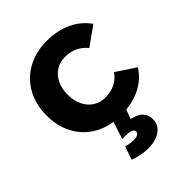

<svg xmlns="http://www.w3.org/2000/svg" viewBox="-218 -657 998 998"><g transform="rotate(-45 281.5 -157.5)"><path d="M433 -359Q412 -386 381 -401Q350 -416 310 -416Q273 -416 244 -397.5Q215 -379 198.5 -345.5Q182 -312 182 -267Q182 -223 198.5 -189Q215 -155 244 -136.5Q273 -118 310 -118Q351 -118 383 -133.5Q415 -149 435 -180L541 -110Q507 -55 445.5 -25Q384 5 303 5Q221 5 159 -29Q97 -63 62.5 -124.5Q28 -186 28 -267Q28 -349 62.5 -411Q97 -473 159.5 -507.5Q222 -542 303 -542Q381 -542 441 -513.5Q501 -485 537 -433ZM254 -9 344 0 324 54Q369 63 387.5 85Q406 107 406 134Q406 166 389 186.5Q372 207 344 217Q316 227 283 227Q256 227 228.5 221.5Q201 216 178 207L204 133Q216 138 230.5 140.5Q245 143 258 143Q277 143 288 136.5Q299 130 299 120Q299 109 285 102.5Q271 96 247 96Q242 96 233 96Q224 96 220 96Z"/></g></svg>

Font: Alexandria SemiBold
Style: Regular
Weight: 600
Designer: Mohamed Gaber
Foundry: Kief Type Foundry
Version: Version 5.100